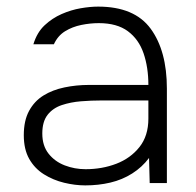

<svg xmlns="http://www.w3.org/2000/svg" viewBox="-20 -554 593 581"><path d="M238 7Q207 7 174 -1Q141 -9 113 -26.5Q85 -44 68.5 -73Q52 -102 52 -145Q52 -189 68 -218.5Q84 -248 111.5 -265Q139 -282 175 -289.5Q211 -297 249 -297H429Q429 -350 414.5 -392.5Q400 -435 367 -459.5Q334 -484 279 -484Q253 -484 226 -478.5Q199 -473 177 -459.5Q155 -446 143 -420H81Q92 -456 115 -477.5Q138 -499 166.5 -511.5Q195 -524 224 -529Q253 -534 277 -534Q387 -534 436 -467Q485 -400 485 -286V0H433L431 -76Q410 -48 380 -29Q350 -10 314 -1.5Q278 7 238 7ZM239 -42Q289 -42 332 -58.5Q375 -75 402 -109Q429 -143 429 -195V-250H287Q256 -250 225 -247.5Q194 -245 167 -236Q140 -227 124 -206.5Q108 -186 108 -150Q108 -113 127 -89Q146 -65 176 -53.5Q206 -42 239 -42Z"/></svg>

Font: Onest ExtraLight
Style: Regular
Weight: 250
Designer: Dmitri Voloshin, Andrey Kudryavtsev
Foundry: Dmitri Voloshin, Andrey Kudryavtsev
Version: Version 1.000;gftools[0.9.33]